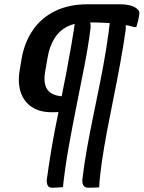

<svg xmlns="http://www.w3.org/2000/svg" viewBox="-20 -725 673 900"><path d="M391 -620Q335 -620 296 -600.5Q257 -581 234 -543Q211 -505 202 -449L192 -391Q185 -353 192 -327Q199 -301 221 -287.5Q243 -274 281 -273L311 -269L300 -207Q283 -203 266.5 -201Q250 -199 235 -199H221Q166 -199 129 -223.5Q92 -248 77 -293Q62 -338 73 -400L81 -448Q94 -525 133.5 -583Q173 -641 238 -673Q303 -705 392 -705H539Q571 -705 593.5 -698.5Q616 -692 626 -680Q632 -675 633 -668Q634 -661 632 -652Q630 -638 627.5 -628.5Q625 -619 623 -612Q621 -605 619 -598H610Q583 -606 548.5 -611Q514 -616 475 -618Q436 -620 391 -620ZM383 -654 396 -634Q400 -629 402 -622.5Q404 -616 404.5 -608.5Q405 -601 404 -589Q393 -504 375 -412.5Q357 -321 338 -226Q319 -131 302 -36Q285 59 275 152Q263 153 251 154Q239 155 226 155Q210 155 204.5 146Q199 137 199 120Q207 61 217 -1Q227 -63 239.5 -127Q252 -191 265.5 -256Q279 -321 291.5 -387Q304 -453 315.5 -520Q327 -587 336 -654ZM548 -655 560 -628Q565 -623 567 -617.5Q569 -612 569.5 -604Q570 -596 569 -584Q558 -507 543.5 -428Q529 -349 513 -270Q497 -191 482 -112Q467 -33 456 44Q452 73 449 100.5Q446 128 445 153Q432 154 419.5 154.5Q407 155 394 155Q379 155 372 145.5Q365 136 366 117Q375 41 388.5 -33.5Q402 -108 417.5 -183Q433 -258 448.5 -335Q464 -412 477 -491.5Q490 -571 499 -655Z"/></svg>

Font: Rec Mono Semicasual
Style: Italic
Weight: 400
Italic angle: -10°
Version: Version 1.085; ttfautohint (v1.8.4.7-5d5b)